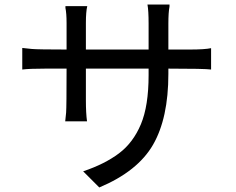

<svg xmlns="http://www.w3.org/2000/svg" viewBox="-20 -792 1040 845"><path d="M417 33 346 -38Q441 -70 503.5 -117Q566 -164 600 -245Q634 -326 634 -461V-490H358V-350Q358 -294 363 -258H267Q269 -271 271 -296.5Q273 -322 273 -490H179Q109 -490 78 -486V-581Q91 -579 120 -576.5Q149 -574 273 -574V-691Q273 -733 268 -757V-765H364Q358 -740 358 -691V-574H634V-688Q634 -746 629 -772H726V-763Q721 -738 721 -688V-574H816Q880 -574 909 -580V-486Q880 -490 721 -490V-467Q721 -272 653.5 -155Q586 -38 417 33Z"/></svg>

Font: LXGW 975 Gothic SC
Style: Regular
Weight: 400
Version: Version 2.01;February 25, 2021